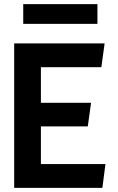

<svg xmlns="http://www.w3.org/2000/svg" viewBox="-20 -914 573 934"><path d="M454 -894H93V-798H454ZM179 -414V-587H473L489 -703H49V0H478L493 -116H179V-299H407L423 -414Z"/></svg>

Font: Bluebird
Style: Regular
Weight: 400
Designer: Jasper
Foundry: Cannot Into Space Fonts
Version: Version 0.98